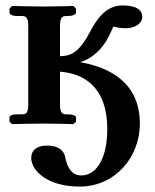

<svg xmlns="http://www.w3.org/2000/svg" viewBox="-20 -456 569 707"><path d="M379 -319C388 -337 397 -355 396 -358C398 -358 402 -357 406 -356C416 -354 428 -352 443 -352C480 -352 504 -372 504 -393C504 -417 486 -436 432 -436C386 -436 349 -409 316 -347C273 -264 244 -250 201 -249V-360C201 -386 206 -397 222 -397H230C246 -397 260 -402 260 -410V-424L250 -434C250 -434 180 -432 141 -432C106 -432 24 -434 24 -434L15 -424V-410C15 -402 26 -397 44 -397H63C80 -397 84 -383 84 -358V-72C84 -47 80 -35 63 -35H44C26 -35 15 -31 15 -23V-8L24 1C24 1 106 -1 141 -1C180 -1 250 1 250 1L260 -8V-23C260 -31 246 -35 230 -35H222C206 -35 201 -47 201 -72V-192C282 -186 375 -142 375 20C375 124 337 190 279 190C237 190 225 148 219 118C213 94 188 80 154 80C118 80 95 95 95 126C95 171 153 231 273 231C404 231 495 123 495 -1C495 -153 381 -209 275 -227C316 -239 355 -272 379 -319Z"/></svg>

Font: Libertinus Serif
Style: Bold
Weight: 700
Designer: Philipp H. Poll, Khaled Hosny
Foundry: Caleb Maclennan
Version: Version 7.050;RELEASE